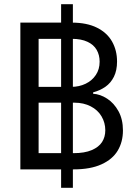

<svg xmlns="http://www.w3.org/2000/svg" viewBox="-20 -816 659 925"><path d="M274.4 -795.9H331.1V88.9H274.4ZM78.1 -707H326.2Q398.4 -707 447.3 -682.6Q496.1 -658.2 520 -615.7Q543.9 -573.2 543.9 -519.5Q543.9 -476.6 528.8 -446.3Q513.7 -416 487.8 -397.9Q461.9 -379.9 428.7 -371.1V-364.3Q462.9 -362.3 496.1 -340.8Q529.3 -319.3 550.8 -280.3Q572.3 -241.2 572.3 -187.5Q572.3 -132.8 547.4 -90.8Q522.5 -48.8 469.2 -24.4Q416 0 335 0H78.1ZM487.3 -188.5Q487.3 -224.6 469.2 -255.4Q451.2 -286.1 417 -303.7Q382.8 -321.3 338.9 -321.3H166V-78.1H334Q387.7 -78.1 421.9 -92.8Q456.1 -107.4 471.7 -131.8Q487.3 -156.2 487.3 -188.5ZM460 -518.6Q460 -550.8 445.8 -575.7Q431.6 -600.6 401.4 -614.7Q371.1 -628.9 326.2 -628.9H166V-397.5H323.2Q361.3 -397.5 392.6 -412.6Q423.8 -427.7 441.9 -455.1Q460 -482.4 460 -518.6Z"/></svg>

Font: Pretendard JP Variable
Style: Regular
Weight: 400
Designer: Base glyphs from Inter by Rasmus Andersson; Hangul glyphs from Noto Sans CJK(Source Han Sans) by Jang Soo-young and Kang
Foundry: Kil Hyung-jin
Version: Version 1.307;Glyphs 3.2 (3192)